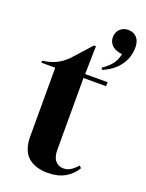

<svg xmlns="http://www.w3.org/2000/svg" viewBox="-144 -815 683 901"><g transform="rotate(20 198.0 -365.0)"><path d="M284 -526 280 -536Q307 -554 324 -575Q341 -596 348 -628L334 -630Q309 -635 294.5 -650.5Q280 -666 280 -688Q280 -713 296 -729Q312 -745 337 -745Q365 -745 381 -726.5Q397 -708 396 -675Q395 -626 366 -587Q337 -548 284 -526ZM210 15Q146 15 110.5 -17Q75 -49 75 -119V-461H6V-471L30 -475Q61 -482 83.5 -495Q106 -508 128 -530L210 -621H220L217 -481H329V-461H216V-101Q216 -66 231.5 -48Q247 -30 271 -30Q292 -30 308 -40.5Q324 -51 340 -69L350 -59Q330 -25 295 -5Q260 15 210 15Z"/></g></svg>

Font: DeepMind Serif Display
Style: Regular
Weight: 400
Designer: Frank Grießhammer / Modifications: Colophon Foundry
Foundry: Colophon Foundry
Version: Version 5.003; ttfautohint (v1.8.2)